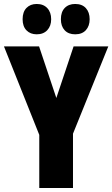

<svg xmlns="http://www.w3.org/2000/svg" viewBox="-20 -948 566 968"><path d="M264 -454 351 -714H526L348 -274V0H178V-268L0 -714H177ZM94 -851Q94 -888 113.5 -908Q133 -928 165 -928Q199 -928 218.5 -907Q238 -886 238 -851Q238 -817 218.5 -796Q199 -775 165 -775Q133 -775 113.5 -795Q94 -815 94 -851ZM287 -851Q287 -888 306.5 -908Q326 -928 359 -928Q394 -928 413 -907Q432 -886 432 -851Q432 -817 413 -796Q394 -775 359 -775Q325 -775 306 -795.5Q287 -816 287 -851Z"/></svg>

Font: Noto Sans Gujarati UI ExtraCondensed Black
Style: Regular
Weight: 900
Width: 2
Designer: Jelle Bosma - Monotype Design Team, Universal Thirst
Foundry: Monotype Imaging Inc.
Version: Version 2.106; ttfautohint (v1.8.4.7-5d5b)